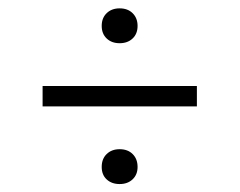

<svg xmlns="http://www.w3.org/2000/svg" viewBox="-20 -616 588 471"><path d="M273.5 -510Q254 -510 241.8 -521.5Q229.5 -533 229.5 -552.5Q229.5 -572 241.8 -583.8Q254 -595.5 273.5 -595.5Q293.5 -595.5 305.5 -583.5Q317.5 -571.5 317.5 -552.5Q317.5 -533 305.2 -521.5Q293 -510 273.5 -510ZM84.5 -355V-405H463V-355ZM273.5 -164.5Q254 -164.5 241.8 -175.8Q229.5 -187 229.5 -206.5Q229.5 -226.5 241.8 -238.2Q254 -250 273.5 -250Q293.5 -250 305.5 -238Q317.5 -226 317.5 -206.5Q317.5 -187.5 305.2 -176Q293 -164.5 273.5 -164.5Z"/></svg>

Font: Encode Sans Semi Expanded Light
Style: Regular
Weight: 300
Width: 6
Designer: Multiple Designers
Foundry: Impallari Type
Version: Version 3.000; ttfautohint (v1.8.3) -l 8 -r 50 -G 200 -x 14 